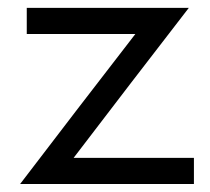

<svg xmlns="http://www.w3.org/2000/svg" viewBox="-20 -460 525 480"><path d="M30.3 0H464.8V-65.4H164.1C211.9 -127.9 259.8 -190.4 307.6 -252.9L452.1 -440.4H46.9V-375H318.4L173.8 -187.5C126 -125 78.1 -62.5 30.3 0Z"/></svg>

Font: My Font
Style: Regular
Weight: 400
Designer: Alfredo Marco Pradil
Version: Version 0.001